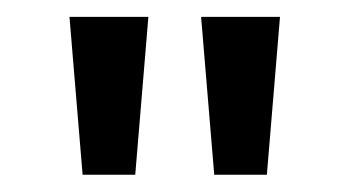

<svg xmlns="http://www.w3.org/2000/svg" viewBox="-20 -770 415 228"><path d="M62.5 -750H156.2L140.6 -562.5H78.1ZM218.8 -750H312.5L296.9 -562.5H234.4Z"/></svg>

Font: Michroma
Style: Regular
Weight: 400
Version: Version 1.000